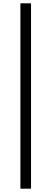

<svg xmlns="http://www.w3.org/2000/svg" viewBox="-20 -858 309 1157"><path d="M103 279H167V-838H103Z"/></svg>

Font: Source Han Sans TC
Style: Regular
Weight: 400
Designer: Ryoko NISHIZUKA 西塚涼子 (kana, bopomofo & ideographs); Paul D. Hunt (Latin, Greek & Cyrillic); Sandoll Communications 산돌커뮤니
Foundry: Adobe
Version: Version 2.002;hotconv 1.0.116;makeotfexe 2.5.65601